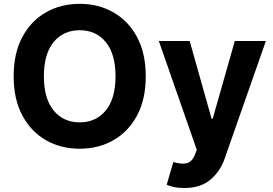

<svg xmlns="http://www.w3.org/2000/svg" viewBox="-20 -757 1408 990"><path d="M731.5 -363.6Q731.5 -244.7 686.6 -161.2Q641.7 -77.8 564.6 -33.9Q487.6 9.9 391 9.9Q294 9.9 217 -34.1Q139.9 -78.1 95.2 -161.8Q50.4 -245.4 50.4 -363.6Q50.4 -482.6 95.2 -566.1Q139.9 -649.5 217 -693.4Q294 -737.2 391 -737.2Q487.6 -737.2 564.6 -693.4Q641.7 -649.5 686.6 -566.1Q731.5 -482.6 731.5 -363.6ZM575.6 -363.6Q575.6 -479.4 525.2 -540.3Q474.8 -601.2 391 -601.2Q307.2 -601.2 256.7 -540.3Q206.3 -479.4 206.3 -363.6Q206.3 -248.2 256.7 -187.1Q307.2 -126.1 391 -126.1Q474.8 -126.1 525.2 -187.1Q575.6 -248.2 575.6 -363.6ZM930.4 212.4Q898.1 212.4 875.2 206.9Q852.3 201.3 839.5 195.7L873.6 78.5Q913.7 90.6 941.2 84.9Q968.8 79.2 984.7 41.9L994.7 15.6L799 -545.5H958.1L1071 -144.9H1076.7L1190.7 -545.5H1350.9L1137.8 62.5Q1114.7 127.8 1064.1 170.1Q1013.5 212.4 930.4 212.4Z"/></svg>

Font: Inter UI
Style: Bold
Weight: 700
Designer: Rasmus Andersson
Foundry: rsms
Version: 3.2;8d6f07862